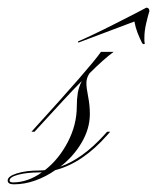

<svg xmlns="http://www.w3.org/2000/svg" viewBox="-82 -473 409 500"><path d="M8 -130H0L9 -140Q80 -218 123.5 -268Q167 -318 181 -338H214Q188 -319 151 -282Q143 -270 143 -257Q143 -244 147.5 -221.5Q152 -199 152 -176Q152 -138 130.5 -101.5Q109 -65 75 -39Q132 -59 188 -120L197 -130H205L198 -122Q133 -48 62 -30Q38 -13 10 -3Q-18 7 -46 7Q-62 7 -62 -3Q-62 -14 -38 -21.5Q-14 -29 20 -29Q28 -29 35 -30Q71 -58 94.5 -103Q118 -148 118 -196Q118 -215 120.5 -230.5Q123 -246 131 -262Q108 -239 80.5 -209Q53 -179 18 -141ZM-57 -3Q-57 2 -48 2Q-10 2 27 -24Q24 -24 21 -24Q-12 -24 -34.5 -18Q-57 -12 -57 -3ZM122 -362 121 -365Q133 -370 159.5 -382.5Q186 -395 215.5 -410Q245 -425 268.5 -437Q292 -449 299 -453Q307 -453 307 -444Q303 -431 298.5 -411.5Q294 -392 294 -375Q294 -371 294 -367.5Q294 -364 295 -360Q295 -358 292 -358Q290 -358 288 -361Q281 -375 276 -388Q271 -401 268 -417Z"/></svg>

Font: Ballet 72pt
Style: Regular
Weight: 400
Designer: Maximiliano R. Sproviero
Foundry: Omnibus-Type
Version: Version 1.100; ttfautohint (v1.8.3)